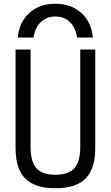

<svg xmlns="http://www.w3.org/2000/svg" viewBox="-20 -994 590 1024"><path d="M275 -974Q359 -974 413.5 -925Q468 -876 475 -794H391Q383 -847 352.5 -876.5Q322 -906 275 -906Q229 -906 198 -876.5Q167 -847 159 -794H75Q82 -876 136.5 -925Q191 -974 275 -974ZM275 10Q166 10 114.5 -42Q63 -94 63 -205V-730H143V-212Q143 -132 174 -97Q205 -62 275 -62Q346 -62 377 -97Q408 -132 408 -212V-730H488V-205Q488 -94 436.5 -42Q385 10 275 10Z"/></svg>

Font: M PLUS Code Latin SemiExpanded
Style: Regular
Weight: 400
Width: 6
Designer: Coji Morishita
Foundry: UNDERFOREST DESIGN
Version: Version 1.002; ttfautohint (v1.8.3)